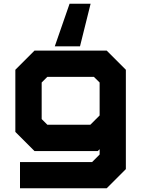

<svg xmlns="http://www.w3.org/2000/svg" viewBox="-20 -812 766 1032"><path d="M87.5 200V59H475L515.5 18.5V-10L505.5 0H165.5L62.5 -103V-437L165.5 -540H553.5L656.5 -437V97L553.5 200ZM234.5 -141.5H465.5L515.5 -191.5V-368.5L484.5 -399H234.5L204 -368.5V-172ZM467 -792 410 -563H274.5L354 -792Z"/></svg>

Font: Tourney Expanded Black
Style: Regular
Weight: 900
Width: 7
Designer: Tyler Finck
Foundry: Etcetera Type Co
Version: Version 1.010; ttfautohint (v1.8.3)